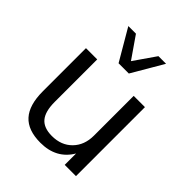

<svg xmlns="http://www.w3.org/2000/svg" viewBox="-220 -922 1061 1061"><g transform="rotate(45 310.5 -391.0)"><path d="M544.9 -539.1V0H457V-88.9Q399.4 8.8 275.4 8.8Q177.7 8.8 130.9 -43Q84 -94.7 84 -202.1V-539.1H171.9V-207Q171.9 -131.8 201.2 -97.2Q230.5 -62.5 293.9 -62.5Q367.2 -62.5 412.1 -108.4Q457 -154.3 457 -228.5V-539.1ZM163.1 -791H222.7L310.5 -664.1L398.4 -791H458L350.6 -607.4H270.5Z"/></g></svg>

Font: Min Sans
Style: Regular
Weight: 400
Designer: Jinseong-Kim, NotoSansCJK, Nunito
Foundry: Jinseong-Kim
Version: Version 1.400;Glyphs 3.1.2 (3151)